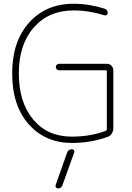

<svg xmlns="http://www.w3.org/2000/svg" viewBox="-20 -785 713 1040"><path d="M293.9 235.4Q287.1 235.4 283.2 230Q279.3 224.6 281.2 217.8L343.8 41Q350.6 23.4 369.1 23.4Q377 23.4 380.9 29.3Q384.8 35.2 381.8 41L318.4 217.8Q312.5 235.4 293.9 235.4ZM378.9 -728.5Q244.1 -728.5 163.1 -636.2Q82 -543.9 82 -387.2Q82 -230.5 159.7 -137.7Q237.3 -44.9 369.1 -44.9Q470.7 -44.9 554.7 -77.1Q558.6 -79.1 558.6 -84V-400.4Q558.6 -404.3 554.7 -404.3H299.8Q293 -404.3 287.6 -409.7Q282.2 -415 282.2 -421.9Q282.2 -428.7 287.6 -434.1Q293 -439.5 299.8 -439.5H558.6Q573.2 -439.5 583.5 -429.2Q593.8 -418.9 593.8 -404.3V-89.8Q593.8 -74.2 585 -61Q576.2 -47.9 561.5 -43Q470.7 -10.7 369.1 -10.7Q225.6 -10.7 135.7 -111.8Q45.9 -212.9 45.9 -387.7Q45.9 -559.6 137.2 -662.1Q228.5 -764.6 378.9 -764.6Q461.9 -764.6 545.9 -738.3Q563.5 -732.4 563.5 -714.8Q563.5 -708 558.1 -704.1Q552.7 -700.2 545.9 -702.1Q461.9 -728.5 378.9 -728.5Z"/></svg>

Font: Gen Jyuu Gothic ExtraLight
Style: Regular
Weight: 100
Designer: [Source Han Sans]
Ryoko NISHIZUKA  (kana & ideographs); Paul D. Hunt (Latin, Greek & Cyrillic); Wenlong ZHANG  (bopomofo
Version: Version 1.002.20150607